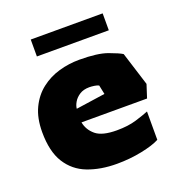

<svg xmlns="http://www.w3.org/2000/svg" viewBox="-120 -741 798 853"><g transform="rotate(-20 279.0 -315.0)"><path d="M290 10Q213 10 153 -13Q93 -36 59 -90Q25 -144 25 -236Q25 -302 47.5 -349Q70 -396 108 -425.5Q146 -455 193 -468.5Q240 -482 290 -482Q376 -482 422.5 -465Q469 -448 484 -438L534 -279L514 -217H204Q211 -180 241 -155Q271 -130 340 -130Q394 -130 433 -142Q472 -154 494 -163V-29Q464 -13 407.5 -1.5Q351 10 290 10ZM205 -281 343 -301 334 -344Q327 -348 313.5 -350Q300 -352 290 -352Q262 -352 243.5 -340Q225 -328 215.5 -311.5Q206 -295 205 -281ZM118 -560V-640H458V-560Z"/></g></svg>

Font: Rowdies
Style: Regular
Weight: 400
Designer: Jaikishan Patel
Version: Version 1.000; ttfautohint (v1.8.3)